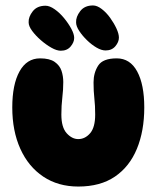

<svg xmlns="http://www.w3.org/2000/svg" viewBox="-20 -684 577 704"><path d="M267 0Q193 0 138.5 -36.5Q84 -73 54.5 -138.5Q25 -204 25 -290Q25 -374 51.5 -422Q78 -470 127 -470Q162 -470 180.5 -457Q199 -444 205.5 -424.5Q212 -405 212 -383Q212 -355 208.5 -326Q205 -297 205 -264Q205 -217 224.5 -195.5Q244 -174 267 -174Q292 -174 310.5 -195.5Q329 -217 329 -264Q329 -297 326 -323Q323 -349 323 -382Q323 -417 340 -443.5Q357 -470 408 -470Q457 -470 483 -422Q509 -374 509 -290Q509 -204 482 -138.5Q455 -73 401.5 -36.5Q348 0 267 0ZM367 -499Q352 -499 334 -509.5Q316 -520 299 -536.5Q282 -553 270.5 -570.5Q259 -588 259 -602Q258 -622 274 -643Q290 -664 321 -664Q336 -664 353 -651Q370 -638 384 -618.5Q398 -599 407 -579.5Q416 -560 416 -546Q416 -530 403 -514.5Q390 -499 367 -499ZM203 -498Q188 -498 168.5 -509Q149 -520 130 -536.5Q111 -553 98 -570.5Q85 -588 85 -602Q84 -622 100 -642.5Q116 -663 147 -663Q162 -663 180.5 -650Q199 -637 215 -617.5Q231 -598 241.5 -578.5Q252 -559 252 -545Q252 -529 239 -513.5Q226 -498 203 -498Z"/></svg>

Font: Cherry Bomb One
Style: Regular
Weight: 400
Designer: satsuyako
Foundry: satsuyako
Version: Version 4.100; ttfautohint (v1.8.3)